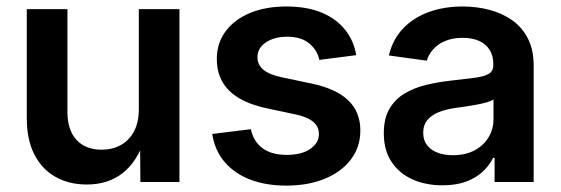

<svg xmlns="http://www.w3.org/2000/svg" viewBox="-20 -564 1737 595"><path d="M249 7.8Q193.8 7.8 151.9 -15.9Q109.9 -39.6 86.4 -85.4Q63 -131.3 63 -197.3V-535.6H189V-216.8Q189 -161.1 217 -130.6Q245.1 -100.1 294.9 -100.1Q328.1 -100.1 354 -114.3Q379.9 -128.4 395 -156.5Q410.2 -184.6 410.2 -225.6V-535.6H536.1V0H415L414.1 -133.8H428.7Q405.3 -63 360.1 -27.6Q314.9 7.8 249 7.8Z M867.2 11.2Q804.7 11.2 755.9 -7.3Q707 -25.9 676.3 -61.8Q645.5 -97.7 637.7 -148.9L757.3 -163.6Q766.1 -124.5 794.2 -104.2Q822.3 -84 868.2 -84Q914.6 -84 941.4 -102.5Q968.3 -121.1 968.3 -148.4Q968.3 -171.9 950 -187Q931.6 -202.1 895.5 -209.5L804.2 -229Q728 -245.6 689.9 -283.4Q651.9 -321.3 651.9 -380.9Q651.9 -430.2 679 -466.8Q706.1 -503.4 754.6 -523.7Q803.2 -543.9 867.7 -543.9Q930.2 -543.9 975.6 -525.4Q1021 -506.8 1048.6 -472.9Q1076.2 -439 1084 -393.1L969.7 -378.4Q963.4 -408.7 938.2 -429.4Q913.1 -450.2 870.1 -450.2Q829.6 -450.2 803.7 -432.4Q777.8 -414.6 777.8 -387.2Q777.8 -363.8 795.7 -348.4Q813.5 -333 852.1 -324.7L944.8 -305.2Q1022 -289.1 1059.3 -252.9Q1096.7 -216.8 1096.7 -159.7Q1096.7 -108.4 1067.4 -69.8Q1038.1 -31.2 986.3 -10Q934.6 11.2 867.2 11.2Z M1351.1 10.3Q1299.3 10.3 1258.3 -8.1Q1217.3 -26.4 1193.4 -62.3Q1169.4 -98.1 1169.4 -150.9Q1169.4 -196.8 1186.5 -226.3Q1203.6 -255.9 1232.9 -273.7Q1262.2 -291.5 1299.3 -300.5Q1336.4 -309.6 1376 -314Q1423.8 -319.3 1452.9 -323.2Q1481.9 -327.1 1495.4 -335.7Q1508.8 -344.2 1508.8 -362.3V-365.2Q1508.8 -390.6 1497.8 -408.7Q1486.8 -426.8 1465.6 -436.8Q1444.3 -446.8 1413.6 -446.8Q1382.8 -446.8 1359.6 -437Q1336.4 -427.2 1322.3 -411.1Q1308.1 -395 1302.7 -376L1185.1 -392.1Q1196.8 -441.4 1228.5 -475.1Q1260.3 -508.8 1307.9 -526.4Q1355.5 -543.9 1414.1 -543.9Q1456.5 -543.9 1496.1 -533.7Q1535.6 -523.4 1566.7 -501.7Q1597.7 -480 1615.7 -445.1Q1633.8 -410.2 1633.8 -360.4V0H1512.7V-74.7H1508.3Q1496.6 -51.3 1475.8 -32Q1455.1 -12.7 1424.3 -1.2Q1393.6 10.3 1351.1 10.3ZM1382.8 -83Q1422.4 -83 1450.7 -98.1Q1479 -113.3 1494.1 -138.7Q1509.3 -164.1 1509.3 -194.3V-255.9Q1503.4 -251.5 1489.7 -247.3Q1476.1 -243.2 1458.7 -240Q1441.4 -236.8 1423.6 -234.1Q1405.8 -231.4 1391.1 -229.5Q1363.3 -225.6 1340.6 -216.8Q1317.9 -208 1304.7 -192.4Q1291.5 -176.8 1291.5 -152.3Q1291.5 -129.9 1303.2 -114.5Q1314.9 -99.1 1335.4 -91.1Q1356 -83 1382.8 -83Z"/></svg>

Font: Inter 20pt SemiBold
Style: Regular
Weight: 600
Version: Version 4.001;git-66647c0bb